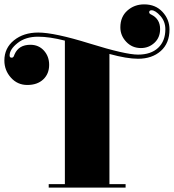

<svg xmlns="http://www.w3.org/2000/svg" viewBox="-63 -868 796 879"><path d="M569 -599Q518 -599 438 -621V-25H512V-9H160V-25H234V-682Q164 -700 111 -700Q54 -700 17.5 -671Q-19 -642 -19 -614Q-19 -604 -10 -604Q-7 -604 -5.5 -604.5Q-4 -605 -2.5 -607Q-1 -609 0 -610Q1 -611 2 -615Q3 -619 4 -620Q23 -663 76 -663Q114 -663 138 -636.5Q162 -610 162 -571Q162 -530 135 -504.5Q108 -479 62 -479Q17 -479 -13 -512.5Q-43 -546 -43 -591Q-43 -648 1 -683.5Q45 -719 112 -719Q186 -719 348.5 -668.5Q511 -618 569 -618Q628 -618 661 -649Q694 -680 694 -734Q694 -770 671 -795.5Q648 -821 631 -821Q620 -821 620 -812Q620 -805 630 -801Q670 -781 670 -735Q670 -696 644 -672Q618 -648 582 -648Q542 -648 515 -676.5Q488 -705 488 -743Q488 -791 520 -819.5Q552 -848 597 -848Q649 -848 681 -813.5Q713 -779 713 -733Q713 -670 673 -634.5Q633 -599 569 -599Z"/></svg>

Font: Elsie Swash Caps Black
Style: Regular
Weight: 900
Designer: Alejandro Inler
Foundry: Alejandro Inler
Version: 1.001